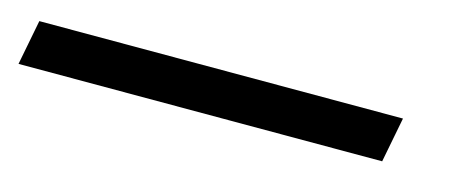

<svg xmlns="http://www.w3.org/2000/svg" viewBox="-88 -97 611 255"><g transform="rotate(15 217.5 31.0)"><path d="M-65 62 -53 0H447L435 62Z"/></g></svg>

Font: Montserrat Thin Medium
Style: Italic
Weight: 500
Italic angle: -11.3°
Version: Version 9.000